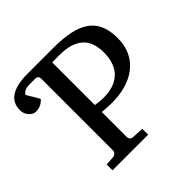

<svg xmlns="http://www.w3.org/2000/svg" viewBox="-184 -837 1003 1003"><g transform="rotate(-45 317.5 -335.5)"><path d="M507.8 -467.8Q507.8 -504.4 498 -533Q488.3 -561.5 467 -581.3Q445.8 -601.1 412.1 -611.6Q378.4 -622.1 331.1 -622.1Q323.7 -622.1 314.9 -621.8Q306.2 -621.6 298.3 -621.6Q289.6 -621.1 279.8 -621.1V-306.2Q281.2 -306.2 287.4 -305.4Q293.5 -304.7 302 -303.5Q310.5 -302.2 319.6 -301.5Q328.6 -300.8 335.9 -300.8Q375.5 -300.3 407.2 -310.1Q439 -319.8 461.2 -340.3Q483.4 -360.8 495.6 -392.6Q507.8 -424.3 507.8 -467.8ZM611.8 -469.2Q611.8 -414.1 591.6 -372.8Q571.3 -331.5 535.9 -304.4Q500.5 -277.3 452.9 -263.9Q405.3 -250.5 351.1 -251Q341.3 -251 329.8 -251.5Q318.4 -252 307.9 -252.7Q297.4 -253.4 289.6 -253.9Q281.7 -254.4 279.8 -254.9V-68.8Q279.8 -61.5 285.2 -54.7Q290.5 -47.9 300.8 -46.9L367.2 -43V0H104V-43L155.8 -46.9Q165.5 -47.9 172.4 -55.4Q179.2 -63 179.2 -68.8V-603Q179.2 -612.8 173.6 -618.4Q168 -624 158.2 -624H120.1Q93.8 -624 81.3 -618.2Q68.8 -612.3 61 -600.1L103 -528.8Q88.9 -513.2 73 -506.1Q57.1 -499 39.1 -499Q27.8 -499 18.1 -504.4Q8.3 -509.8 0.5 -518.8Q-7.3 -527.8 -11.7 -539.3Q-16.1 -550.8 -16.1 -563Q-16.1 -618.7 26.1 -644.8Q68.4 -670.9 147 -670.9H335.9Q406.7 -670.9 458.7 -660.2Q510.7 -649.4 544.7 -625.5Q578.6 -601.6 595.2 -563.2Q611.8 -524.9 611.8 -469.2Z"/></g></svg>

Font: Charis SIL
Style: Regular
Weight: 400
Foundry: SIL International
Version: Version 4.112